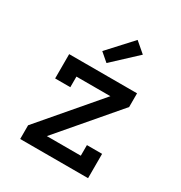

<svg xmlns="http://www.w3.org/2000/svg" viewBox="-179 -893 958 1019"><g transform="rotate(30 300.0 -383.5)"><path d="M92 0V-84L393 -436H185V-371H92V-520H508V-436L207 -84H415V-149H508V0ZM287 -578 236 -622 369 -767 432 -713Z"/></g></svg>

Font: Iosevka Etoile Medium
Style: Regular
Weight: 500
Designer: Belleve Invis
Foundry: Belleve Invis
Version: Version 22.1.2; ttfautohint (v1.8.4)